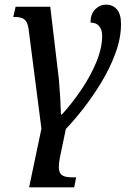

<svg xmlns="http://www.w3.org/2000/svg" viewBox="-20 -565 562 825"><path d="M105 240 158 -12 103 -439Q99 -470 85.5 -481Q72 -492 45 -492H37L47 -536H196L233 -224Q236 -191 238.5 -149.5Q241 -108 242 -73H246Q288 -119 328 -177.5Q368 -236 393.5 -297Q419 -358 419 -412Q419 -436 406.5 -452Q394 -468 369 -468Q369 -505 389 -525Q409 -545 436 -545Q465 -545 482.5 -524.5Q500 -504 500 -462Q500 -401 476 -336Q452 -271 414.5 -209.5Q377 -148 336.5 -96.5Q296 -45 263 -11L237 114Q228 161 238.5 179Q249 197 289 197H307L299 240Z"/></svg>

Font: Noto Serif SemiCondensed Medium
Style: Italic
Weight: 500
Width: 4
Italic angle: -12°
Designer: Monotype Design Team
Foundry: Monotype Imaging Inc.
Version: Version 2.013